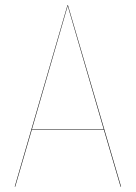

<svg xmlns="http://www.w3.org/2000/svg" viewBox="-20 -700 509 720"><path d="M432.1 0 369.6 -212.9H99.1L37.1 0H35.2L232.9 -680.2H234.9L434.1 0ZM99.6 -214.8H369.1L233.9 -678.2Z"/></svg>

Font: Fira Sans Compressed Two
Style: Regular
Weight: 100
Width: 1
Designer: Carrois Corporate & Edenspiekermann AG
Foundry: Carrois Corporate GbR & Edenspiekermann AG
Version: Version 4.203;PS 004.203;hotconv 1.0.88;makeotf.lib2.5.64775